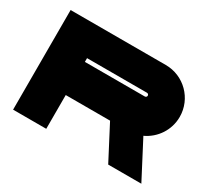

<svg xmlns="http://www.w3.org/2000/svg" viewBox="-108 -691 940 865"><g transform="rotate(30 361.5 -259.0)"><path d="M531.8 0H704.2L604.2 -191.5C662.9 -218.7 703.6 -278 703.6 -346.9C703.6 -441.6 626.9 -518.3 532.2 -518.3H37V0H209.5V-175.6H440.1L531.8 0ZM209.5 -367.6H521.3C526.7 -367.6 531.1 -363.2 531.1 -357.8C531.1 -352.4 526.7 -348.1 521.3 -348.1H209.5Z"/></g></svg>

Font: JUMBOTRON
Style: Regular
Weight: 400
Designer: Ian Langley
Foundry: Ian Langley
Version: Version 1.005;Fontself Maker 3.5.8